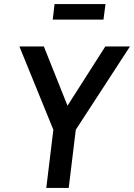

<svg xmlns="http://www.w3.org/2000/svg" viewBox="-20 -930 663 950"><path d="M250 -910H502L492 -833H241ZM209 0 244 -288 76 -700H197L314 -407L501 -700H623L355 -288L320 0Z"/></svg>

Font: Haskoy SemiBold
Style: Italic
Weight: 600
Designer: Ertekin Erdin
Foundry: Ertekin Erdin
Version: Version 2.000; ttfautohint (v1.8.4.7-5d5b)